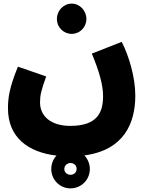

<svg xmlns="http://www.w3.org/2000/svg" viewBox="-20 -802 822 1060"><path d="M376 -615C421 -615 457 -652 457 -697C457 -743 421 -782 376 -782C330 -782 294 -743 294 -697C294 -652 330 -615 376 -615ZM24 -204C24 -41 138 39 292 57C274 76 263 102 263 131C263 190 310 238 369 238C429 238 476 190 476 131C476 102 464 75 446 56C663 27 727 -120 727 -274C727 -375 692 -493 652 -571L487 -506C526 -412 549 -336 549 -272C549 -185 521 -107 368 -107C261 -107 201 -161 201 -236C201 -276 207 -302 235 -380L79 -434C31 -317 24 -260 24 -204ZM369 163C351 163 335 150 335 131C335 112 351 98 369 98C388 98 403 111 403 131C403 150 388 163 369 163Z"/></svg>

Font: Noto Sans Arabic UI Bk
Style: Regular
Weight: 900
Designer: Monotype Design Team, Nadine Chahine and Nizar Qandah
Foundry: Monotype Imaging Inc.
Version: Version 2.010